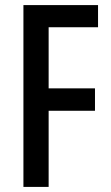

<svg xmlns="http://www.w3.org/2000/svg" viewBox="-20 -734 435 754"><path d="M171 0H72V-714H365V-627H171V-387H353V-299H171Z"/></svg>

Font: Noto Sans Kannada ExtraCondensed Medium
Style: Regular
Weight: 500
Width: 2
Designer: Jelle Bosma - Monotype Design Team
Foundry: Monotype Imaging Inc.
Version: Version 2.005; ttfautohint (v1.8.4.7-5d5b)